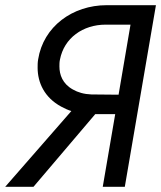

<svg xmlns="http://www.w3.org/2000/svg" viewBox="-41 -720 621 740"><path d="M560 -700H370C239 -700 126 -618 106 -491C104 -480 104 -469 104 -459C104 -402 130 -344 195 -309C208 -302 221 -296 234 -292L-21 0H88L326 -280H403L355 0H440ZM416 -355 311 -356C283 -357 259 -364 240 -375C200 -397 188 -432 188 -464C188 -472 188 -481 190 -490C206 -574 279 -625 366 -625H462Z"/></svg>

Font: Jost
Style: Italic
Weight: 400
Italic angle: -5°
Version: Version 3.710